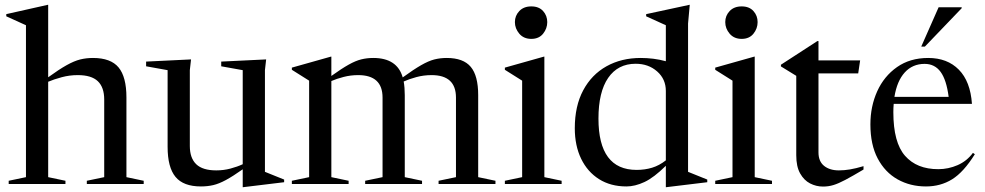

<svg xmlns="http://www.w3.org/2000/svg" viewBox="-20 -762 4080 795"><path d="M251 0H16V-13.5L87.5 -28.5V-657.5L6 -694.5V-703.5L177.5 -742H179.5V-442Q225 -475 256 -492.2Q287 -509.5 312 -515.8Q337 -522 365 -522Q438.5 -522 471 -482.8Q503.5 -443.5 503.5 -358.5V-28.5L575 -13.5V0H339.5V-13.5L411.5 -28.5V-350Q411.5 -400.5 385 -425.8Q358.5 -451 302 -451Q267.5 -451 235.2 -442.2Q203 -433.5 179.5 -423.5V-28.5L251 -13.5Z M766 -157.5Q766 -107.5 792.5 -82Q819 -56.5 875.5 -56.5Q906 -56.5 934.2 -64Q962.5 -71.5 985 -82V-471.5L896 -487.5V-507L1082 -516L1077 -471.5V-50.5L1156.5 -18.5V-7.5L987.5 13H985V-61Q944 -32 915.2 -16.5Q886.5 -1 862.8 4.5Q839 10 812 10Q739.5 10 706.8 -29.5Q674 -69 674 -154V-471.5L585 -487.5V-507L771 -516L766 -471.5Z M1656 -368V-28.5L1727.5 -13.5V0H1492V-13.5L1564 -28.5V-358Q1564 -451 1463 -451Q1432 -451 1403 -443.5Q1374 -436 1352 -426.5V-28.5L1423.5 -13.5V0H1188.5V-13.5L1260 -28.5V-428L1188.5 -473V-482L1350 -527.5H1352V-447.5Q1394.5 -478 1423.5 -494.2Q1452.5 -510.5 1476 -516.2Q1499.5 -522 1525.5 -522Q1624.5 -522 1647.5 -441.5Q1693 -474.5 1723.5 -492Q1754 -509.5 1778.2 -515.8Q1802.5 -522 1829.5 -522Q1898.5 -522 1929.2 -485.2Q1960 -448.5 1960 -368V-28.5L2031.5 -13.5V0H1796V-13.5L1868 -28.5V-358Q1868 -451 1767 -451Q1734.5 -451 1704 -442.8Q1673.5 -434.5 1651.5 -424.5Q1656 -400 1656 -368Z M2180 -601Q2148.5 -601 2130.2 -622.5Q2112 -644 2112 -670.5Q2112 -697 2130.2 -716.2Q2148.5 -735.5 2180 -735.5Q2211.5 -735.5 2228.8 -716.2Q2246 -697 2246 -670.5Q2246 -644 2228.8 -622.5Q2211.5 -601 2180 -601ZM2234 -527.5V-28.5L2305.5 -13.5V0H2070.5V-13.5L2142 -28.5V-428L2070.5 -473V-482L2232 -527.5Z M2908.5 -7.5 2739.5 13H2737V-75.5Q2687.5 -26.5 2648.2 -8.2Q2609 10 2574 10Q2508.5 10 2460.5 -20.2Q2412.5 -50.5 2386.2 -104.8Q2360 -159 2360 -231Q2360 -323 2394.8 -388Q2429.5 -453 2491.2 -487.5Q2553 -522 2633 -522Q2658.5 -522 2685 -518.8Q2711.5 -515.5 2737 -508.5V-657.5L2655.5 -694.5V-703.5L2834.5 -742H2836L2829 -664.5V-50.5L2908.5 -18.5ZM2737 -385.5Q2737 -434.5 2701 -466.2Q2665 -498 2612 -498Q2538.5 -498 2498.2 -439.5Q2458 -381 2458 -271Q2458 -58.5 2616 -58.5Q2650 -58.5 2679.8 -67.5Q2709.5 -76.5 2737 -98Z M3051 -601Q3019.5 -601 3001.2 -622.5Q2983 -644 2983 -670.5Q2983 -697 3001.2 -716.2Q3019.5 -735.5 3051 -735.5Q3082.5 -735.5 3099.8 -716.2Q3117 -697 3117 -670.5Q3117 -644 3099.8 -622.5Q3082.5 -601 3051 -601ZM3105 -527.5V-28.5L3176.5 -13.5V0H2941.5V-13.5L3013 -28.5V-428L2941.5 -473V-482L3103 -527.5Z M3369 -131Q3369 -94 3392.2 -75.2Q3415.5 -56.5 3453.5 -56.5Q3475.5 -56.5 3499.5 -60.5Q3523.5 -64.5 3555.5 -74V-60Q3509 -32.5 3480.2 -17.2Q3451.5 -2 3431 4.2Q3410.5 10.5 3388 10.5Q3359.5 10.5 3334.2 -2.5Q3309 -15.5 3293 -44Q3277 -72.5 3277 -119V-448L3213.5 -487V-494L3364.5 -592H3369V-512H3541.5L3533.5 -458H3369Z M3823.5 -522Q3902.5 -522 3950.2 -473.5Q3998 -425 4004.5 -332H3680.5Q3679 -315.5 3679 -297.5Q3679 -172 3727.5 -116.8Q3776 -61.5 3865 -61.5Q3906.5 -61.5 3945 -78.2Q3983.5 -95 4008.5 -129L4016.5 -123.5Q3970 -49 3922.2 -19.5Q3874.5 10 3814 10Q3749 10 3696.8 -19.2Q3644.5 -48.5 3614.2 -105.8Q3584 -163 3584 -247Q3584 -321.5 3612.2 -384Q3640.5 -446.5 3694.2 -484.2Q3748 -522 3823.5 -522ZM3808.5 -497.5Q3758.5 -497.5 3726.2 -462Q3694 -426.5 3683.5 -361H3908Q3899 -431 3874.8 -464.2Q3850.5 -497.5 3808.5 -497.5ZM3794.5 -569 3866.5 -732H3962V-728L3809.5 -569Z"/></svg>

Font: Newsreader Display
Style: Regular
Weight: 400
Designer: Hugues Gentile
Foundry: Production Type
Version: Version 1.001